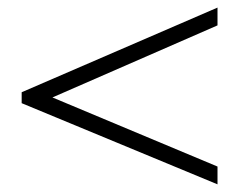

<svg xmlns="http://www.w3.org/2000/svg" viewBox="-20 -603 640 506"><path d="M553.2 -583V-536.1L118.2 -346.2L553.2 -164.1V-117.2L37.1 -331.1V-359.9Z"/></svg>

Font: Tuladha Jejeg
Style: Regular
Weight: 400
Designer: R.S. Wihananto
Foundry: R.S. Wihananto
Version: Version 1.92